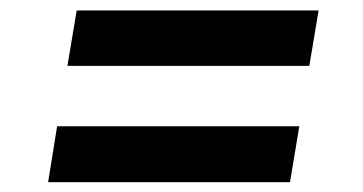

<svg xmlns="http://www.w3.org/2000/svg" viewBox="-20 -476 707 374"><path d="M111.3 -347.7 129.4 -455.6H600.6L582.5 -347.7ZM73.7 -121.1 91.3 -230H563L544.9 -121.1Z"/></svg>

Font: Inter 18pt SemiBold
Style: Italic
Weight: 600
Italic angle: -9.3988°
Designer: Rasmus Andersson
Foundry: rsms
Version: Version 4.001;git-66647c0bb